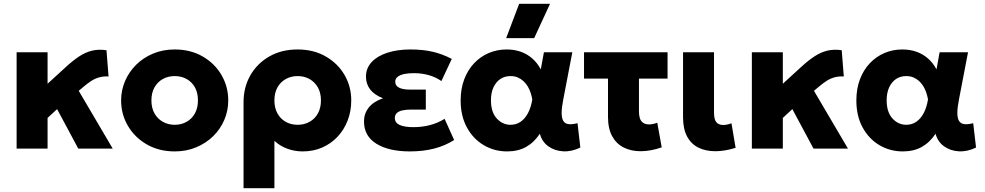

<svg xmlns="http://www.w3.org/2000/svg" viewBox="-20 -787 5218 1017"><path d="M68 0V-510H232V-343.5L330.5 -433.5Q367 -467 400.2 -488.8Q433.5 -510.5 468.2 -518.8Q503 -527 544 -521L555 -382Q527 -383.5 504.5 -377Q482 -370.5 462.2 -357.5Q442.5 -344.5 422 -327L397 -306L577 0H394.5L282.5 -209L232 -162.5V0Z M905.5 15Q822 15 758 -21.8Q694 -58.5 657.8 -120Q621.5 -181.5 621.5 -255Q621.5 -308.5 642.2 -357.2Q663 -406 701 -443.8Q739 -481.5 791 -503.2Q843 -525 905.5 -525Q989 -525 1053 -488.2Q1117 -451.5 1153 -390Q1189 -328.5 1189 -255Q1189 -201.5 1168.5 -152.8Q1148 -104 1110 -66.5Q1072 -29 1020 -7Q968 15 905.5 15ZM905.5 -126Q940.5 -126 968.5 -141.8Q996.5 -157.5 1012.5 -186.5Q1028.5 -215.5 1028.5 -255Q1028.5 -295 1012.8 -323.8Q997 -352.5 969 -368.2Q941 -384 905.5 -384Q870 -384 842 -368.2Q814 -352.5 798 -323.8Q782 -295 782 -255Q782 -215.5 798.2 -186.5Q814.5 -157.5 842.5 -141.8Q870.5 -126 905.5 -126Z M1270 210V-245.5Q1270 -325 1306.2 -388.2Q1342.5 -451.5 1407 -488.2Q1471.5 -525 1556.5 -525Q1641 -525 1705 -488.2Q1769 -451.5 1804.8 -390.2Q1840.5 -329 1840.5 -255Q1840.5 -198 1821.5 -148.8Q1802.5 -99.5 1768 -62.8Q1733.5 -26 1686.5 -5.5Q1639.5 15 1583 15Q1540 15 1501.2 0.5Q1462.5 -14 1433.5 -41V210ZM1556.5 -126Q1592 -126 1620 -141.8Q1648 -157.5 1664 -186.5Q1680 -215.5 1680 -255Q1680 -295 1663.8 -323.8Q1647.5 -352.5 1619.8 -368.2Q1592 -384 1556.5 -384Q1521.5 -384 1493.5 -368.2Q1465.5 -352.5 1449.5 -323.8Q1433.5 -295 1433.5 -255Q1433.5 -215.5 1449.5 -186.5Q1465.5 -157.5 1493.2 -141.8Q1521 -126 1556.5 -126Z M2150.5 15Q2039 15 1973.5 -25.8Q1908 -66.5 1908 -144Q1908 -185 1932.8 -216.8Q1957.5 -248.5 2008.5 -266.5Q1962.5 -284.5 1940.5 -313.5Q1918.5 -342.5 1918.5 -381Q1918.5 -425.5 1948.2 -457.8Q1978 -490 2031.2 -507.5Q2084.5 -525 2154 -525Q2219 -525 2270.5 -513.2Q2322 -501.5 2373 -475L2318 -357.5Q2288.5 -378.5 2251.2 -389Q2214 -399.5 2172 -399.5Q2142.5 -399.5 2120.5 -394.8Q2098.5 -390 2086 -380Q2073.5 -370 2073.5 -354Q2073.5 -333.5 2093.2 -323Q2113 -312.5 2149.5 -312.5H2235.5V-206.5H2155.5Q2129 -206.5 2110.2 -202Q2091.5 -197.5 2081.5 -187.8Q2071.5 -178 2071.5 -162Q2071.5 -136.5 2097.2 -125Q2123 -113.5 2169.5 -113.5Q2215.5 -113.5 2257 -124.2Q2298.5 -135 2335 -157.5L2385.5 -45.5Q2339 -15.5 2280.8 -0.2Q2222.5 15 2150.5 15Z M2666 15Q2598.5 15 2542.5 -18Q2486.5 -51 2453.2 -111.8Q2420 -172.5 2420 -255Q2420 -317 2439 -367Q2458 -417 2491.5 -452.2Q2525 -487.5 2569 -506.2Q2613 -525 2664 -525Q2704.5 -525 2738.8 -512.8Q2773 -500.5 2799.8 -477Q2826.5 -453.5 2844.5 -419.5L2861 -510H3011.5L2963.5 -260Q2955 -217 2955 -189Q2955 -161 2963.8 -146.5Q2972.5 -132 2991.2 -129.5Q3010 -127 3039 -134.5L3054 -5.5Q3008 17 2963 14.5Q2918 12 2884.5 -12Q2851 -36 2839.5 -78.5Q2808.5 -32 2766.2 -8.5Q2724 15 2666 15ZM2684.5 -126Q2713.5 -126 2736.8 -141.5Q2760 -157 2776.2 -187Q2792.5 -217 2799.5 -260.5Q2796.5 -277.5 2790.8 -295.2Q2785 -313 2775.5 -329Q2766 -345 2752.8 -357.2Q2739.5 -369.5 2722.5 -376.8Q2705.5 -384 2684 -384Q2653.5 -384 2630.2 -368.5Q2607 -353 2593.8 -324.2Q2580.5 -295.5 2580.5 -256Q2580.5 -193.5 2611 -159.8Q2641.5 -126 2684.5 -126ZM2661 -585 2730 -767H2893.5L2809.5 -585Z M3373 14Q3323 14 3284 -5.5Q3245 -25 3222.8 -65.2Q3200.5 -105.5 3200.5 -168V-370.5H3073.5V-510H3516V-370.5H3364.5V-198.5Q3364.5 -159.5 3378.2 -143.8Q3392 -128 3417 -128Q3427.5 -128 3438.5 -130.2Q3449.5 -132.5 3461.5 -137L3485 -6.5Q3456.5 3.5 3428 8.8Q3399.5 14 3373 14Z M3769 14Q3718 14 3679.5 -5Q3641 -24 3619.5 -64Q3598 -104 3598 -166.5V-510H3762V-192Q3762 -154.5 3774.2 -139.8Q3786.5 -125 3810.5 -125Q3820.5 -125 3831.5 -127.2Q3842.5 -129.5 3854.5 -134L3876.5 -4Q3848 5 3820.8 9.5Q3793.5 14 3769 14Z M3962.5 0V-510H4126.5V-343.5L4225 -433.5Q4261.5 -467 4294.8 -488.8Q4328 -510.5 4362.8 -518.8Q4397.5 -527 4438.5 -521L4449.5 -382Q4421.5 -383.5 4399 -377Q4376.5 -370.5 4356.8 -357.5Q4337 -344.5 4316.5 -327L4291.5 -306L4471.5 0H4289L4177 -209L4126.5 -162.5V0Z M4762 15Q4694.5 15 4638.5 -18Q4582.5 -51 4549.2 -111.8Q4516 -172.5 4516 -255Q4516 -317 4535 -367Q4554 -417 4587.5 -452.2Q4621 -487.5 4665 -506.2Q4709 -525 4760 -525Q4800.5 -525 4834.8 -512.8Q4869 -500.5 4895.8 -477Q4922.5 -453.5 4940.5 -419.5L4957 -510H5107.5L5059.5 -260Q5051 -217 5051 -189Q5051 -161 5059.8 -146.5Q5068.5 -132 5087.2 -129.5Q5106 -127 5135 -134.5L5150 -5.5Q5104 17 5059 14.5Q5014 12 4980.5 -12Q4947 -36 4935.5 -78.5Q4904.5 -32 4862.2 -8.5Q4820 15 4762 15ZM4780.5 -126Q4809.5 -126 4832.8 -141.5Q4856 -157 4872.2 -187Q4888.5 -217 4895.5 -260.5Q4892.5 -277.5 4886.8 -295.2Q4881 -313 4871.5 -329Q4862 -345 4848.8 -357.2Q4835.5 -369.5 4818.5 -376.8Q4801.5 -384 4780 -384Q4749.5 -384 4726.2 -368.5Q4703 -353 4689.8 -324.2Q4676.5 -295.5 4676.5 -256Q4676.5 -193.5 4707 -159.8Q4737.5 -126 4780.5 -126Z"/></svg>

Font: Geologica Thin Roman
Style: Bold
Weight: 700
Version: Version 1.010;gftools[0.9.28]